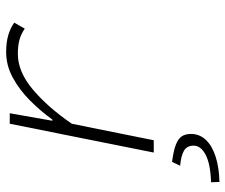

<svg xmlns="http://www.w3.org/2000/svg" viewBox="-76 -456 751 640"><g transform="rotate(-90 300.0 -136.5)"><path d="M111 0 207 -480H242L217 -338H221Q249 -377 284 -412Q319 -447 360 -469.5Q401 -492 446 -492Q478 -492 502 -485Q526 -478 544 -465L524 -430Q505 -443 485.5 -448Q466 -453 440 -453Q380 -453 320.5 -402.5Q261 -352 207 -273L152 0ZM13 219 12 191Q73 189 103.5 173Q134 157 134 133Q134 111 117.5 101Q101 91 67 88L80 61Q118 66 138 74Q158 82 165.5 94Q173 106 173 124Q173 153 153 174Q133 195 96.5 206.5Q60 218 13 219Z"/></g></svg>

Font: Source Code Pro ExtraLight Light
Style: Italic
Weight: 300
Italic angle: -11°
Monospace: yes
Version: Version 1.016;hotconv 1.0.116;makeotfexe 2.5.65601